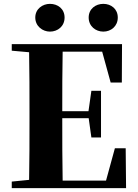

<svg xmlns="http://www.w3.org/2000/svg" viewBox="-20 -976 714 996"><path d="M239 -812C280 -812 315 -840 315 -885C315 -930 280 -956 239 -956C201 -956 163 -930 163 -885C163 -840 201 -812 239 -812ZM516 -812C556 -812 591 -840 591 -885C591 -930 556 -956 516 -956C476 -956 440 -930 440 -885C440 -840 476 -812 516 -812ZM554 -548H612L613 -747H41V-713L131 -705C133 -602 133 -499 133 -395V-351C133 -247 133 -144 131 -43L41 -34V0H634L632 -207H576L530 -39H305C303 -143 303 -249 303 -360V-363H440L454 -263H504V-505H454L439 -399H303C303 -505 303 -608 305 -708H510Z"/></svg>

Font: Noto Serif SC Black
Style: Regular
Weight: 900
Designer: Ryoko NISHIZUKA 西塚涼子 (kana & ideographs); Frank Grießhammer (Latin, Greek & Cyrillic); Wenlong ZHANG 张文龙 (bopomofo); San
Foundry: Adobe
Version: Version 2.001;hotconv 1.1.0;makeotfexe 2.6.0